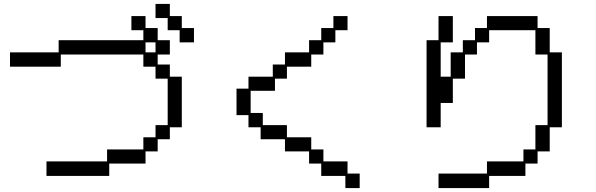

<svg xmlns="http://www.w3.org/2000/svg" viewBox="-20 -869 3040 979"><path d="M773 -849H846V-787H907V-726H969V-653H896V-715H835V-777H773ZM217 -46H526V-107H711V-169H773V-231H835V-468H773V-529H711V-591H290V-529H31V-602H279V-664H711V-715H650V-787H722V-726H784V-664H846V-591H784V-540H846V-478H907V-220H846V-159H784V-97H722V-35H537V28H217ZM773 -602V-653H722V-602Z M1247 -282H1186V-417H1247V-478H1371V-540H1433V-602H1556V-664H1618V-726H1680V-787H1752V-715H1690V-653H1629V-591H1567V-529H1443V-468H1382V-406H1258V-293H1320V-231H1443V-169H1567V-107H1629V-46H1752V16H1814V90H1741V28H1618V-35H1556V-97H1433V-159H1309V-220H1247Z M2463 16V-46H2649V-107H2710V-231H2772V-591H2710V-715H2474V-653H2412V-591H2351V-468H2289V-344H2227V-220H2155V-664H2216V-787H2289V-653H2227V-478H2278V-602H2340V-664H2402V-726H2463V-787H2721V-726H2783V-602H2845V-220H2783V-97H2721V-35H2659V28H2474V90H2216V16Z"/></svg>

Font: DotGothic16
Style: Regular
Weight: 400
Designer: Fontworks Inc.
Foundry: Fontworks Inc.
Version: Version 1.100